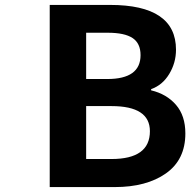

<svg xmlns="http://www.w3.org/2000/svg" viewBox="-20 -760 773 780"><path d="M182 0V-740H427Q695 -740 695 -558Q695 -505 667.5 -459.5Q640 -414 594 -398V-393Q657 -378 695 -334Q733 -290 733 -218Q733 -111 654 -55.5Q575 0 446 0ZM330 -439H416Q551 -439 551 -536Q551 -584 518.5 -605.5Q486 -627 418 -627H330ZM330 -114H433Q589 -114 589 -227Q589 -329 433 -329H330Z"/></svg>

Font: NotoSansHansBold
Style: Bold
Weight: 700
Designer: Ryoko NISHIZUKA  (kana & ideographs); Paul D. Hunt (Latin, Greek & Cyrillic); Wenlong ZHANG  (bopomofo); Sandoll Communi
Foundry: Adobe Systems Incorporated
Version: Version 1.00;December 8, 2021;FontCreator 13.0.0.2675 64-bit